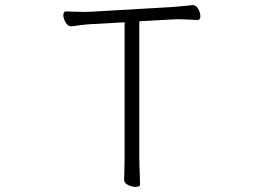

<svg xmlns="http://www.w3.org/2000/svg" viewBox="-20 -728 1040 758"><path d="M472 -640 345 -633Q320 -632 296.5 -628.5Q273 -625 262 -624H261Q248 -624 239 -639.5Q230 -655 230 -668Q230 -683 241 -683Q249 -683 269 -682Q289 -681 312 -681Q320 -681 328.5 -681.5Q337 -682 344 -682L656 -700Q679 -702 703 -704Q727 -706 739 -708H742Q754 -708 762.5 -693Q771 -678 771 -664Q771 -649 760 -649Q750 -649 727 -650.5Q704 -652 680 -652Q674 -652 668 -651.5Q662 -651 657 -651L530 -644V-106Q530 -75 531.5 -46Q533 -17 533 0Q533 5 528 7.5Q523 10 516 10Q502 10 486 2.5Q470 -5 470 -18Q470 -30 471 -55.5Q472 -81 472 -107Z"/></svg>

Font: Moon Stars Kai HW Light
Style: Regular
Weight: 300
Designer: GuiWonder
Version: Version 1.101